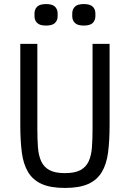

<svg xmlns="http://www.w3.org/2000/svg" viewBox="-20 -914 640 946"><path d="M207 -788Q176 -788 163 -801Q150 -814 150 -834V-848Q150 -868 163 -881Q176 -894 207 -894Q238 -894 251 -881Q264 -868 264 -848V-834Q264 -814 251 -801Q238 -788 207 -788ZM393 -788Q362 -788 349 -801Q336 -814 336 -834V-848Q336 -868 349 -881Q362 -894 393 -894Q424 -894 437 -881Q450 -868 450 -848V-834Q450 -814 437 -801Q424 -788 393 -788ZM164 -698V-279Q164 -228 167 -188Q170 -148 183 -119.5Q196 -91 223.5 -76Q251 -61 300 -61Q349 -61 376.5 -76Q404 -91 417 -119.5Q430 -148 433 -188Q436 -228 436 -279V-698H520V-299Q520 -221 512.5 -163Q505 -105 481.5 -66Q458 -27 414.5 -7.5Q371 12 300 12Q229 12 185.5 -7.5Q142 -27 118.5 -66Q95 -105 87.5 -163Q80 -221 80 -299V-698Z"/></svg>

Font: PlemolJP35 Console
Style: Regular
Weight: 400
Version: v2.0.3; ttfautohint (v1.8.4.7-5d5b-dirty) -l 6 -r 45 -G 200 